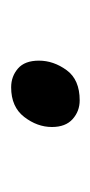

<svg xmlns="http://www.w3.org/2000/svg" viewBox="73 -446 166 353"><g transform="rotate(-90 156.5 -270.0)"><path d="M148 -207Q128 -207 113.5 -220Q99 -233 99 -258Q99 -285 117.5 -309Q136 -333 172 -333Q192 -333 206.5 -320.5Q221 -308 221 -282Q221 -255 203.5 -231Q186 -207 148 -207Z"/></g></svg>

Font: Playwrite RO
Style: Regular
Weight: 400
Designer: Veronika Burian, José Scaglione
Foundry: TypeTogether
Version: Version 1.002